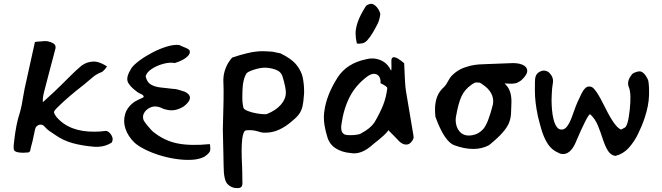

<svg xmlns="http://www.w3.org/2000/svg" viewBox="-20 -770 3415 990"><path d="M127 16Q100 19 77 16Q54 13 51 0Q49 -14 52 -34Q62 -129 82 -188Q87 -205 91.5 -226.5Q96 -248 99 -269L107 -313L160 -553Q165 -555 174.5 -555.5Q184 -556 198 -557Q225 -562 252 -548Q265 -541 266 -531Q268 -523 265 -516Q252 -467 237.5 -412Q223 -357 207 -295Q199 -263 201 -243L263 -300L296 -332Q328 -364 350 -385.5Q372 -407 385 -418Q413 -446 446 -451Q472 -456 496 -446Q499 -445 504.5 -442.5Q510 -440 518 -436Q516 -436 532 -428Q531 -427 528.5 -423Q526 -419 522 -414Q517 -408 512.5 -404.5Q508 -401 506 -399Q481 -390 461.5 -374.5Q442 -359 412 -333Q372 -302 337.5 -272.5Q303 -243 274 -214Q266 -206 262 -200Q257 -194 259 -189Q260 -182 271 -167Q338 -89 469 -91Q483 -91 496.5 -92Q510 -93 524 -95Q533 -96 543.5 -86.5Q554 -77 559 -63Q564 -49 556 -35Q531 -19 504 -15Q484 -12 469 -13Q406 -18 356 -31.5Q306 -45 262 -76L249 -85Q236 -93 226.5 -101Q217 -109 211 -116Q200 -130 184 -127Q165 -122 161 -104Q157 -85 154.5 -73.5Q152 -62 151 -57Q150 -50 148 -43Q146 -36 144 -28Q142 -20 139.5 -10.5Q137 -1 135 10Q128 16 127 16Z M1034 38Q1007 52 968.5 54Q930 56 886.5 49.5Q843 43 801.5 30Q760 17 726.5 0Q693 -17 674 -34Q640 -67 627 -106Q614 -145 625.5 -182.5Q637 -220 675 -246Q679 -249 689.5 -254Q700 -259 710 -263.5Q720 -268 721 -270Q721 -279 708.5 -284.5Q696 -290 689 -295Q646 -326 638 -350.5Q630 -375 658 -419Q670 -436 699.5 -458Q729 -480 766.5 -499.5Q804 -519 840.5 -530Q877 -541 904 -538Q918 -531 936 -524Q954 -517 958 -509Q962 -495 949.5 -482Q937 -469 918 -459.5Q899 -450 881 -445Q856 -450 822.5 -441Q789 -432 763 -415Q737 -398 731 -377Q737 -347 757.5 -334.5Q778 -322 808 -319Q838 -316 870 -312Q885 -312 901 -307Q917 -302 933 -297Q980 -274 944 -236Q927 -217 898 -207Q869 -197 841 -204Q827 -207 821 -209.5Q815 -212 810 -214.5Q805 -217 792 -220Q771 -224 751.5 -214Q732 -204 722.5 -186.5Q713 -169 721 -149Q728 -137 744 -118Q760 -99 769 -91Q827 -44 895 -30.5Q963 -17 1062 -27Q1067 0 1062 11Q1057 22 1034 38Z M1202 200Q1174 200 1154 180Q1133 160 1133 83Q1133 76 1132 30Q1131 -16 1129 -101Q1135 -289 1132 -341Q1130 -376 1138.5 -403.5Q1147 -431 1159 -449Q1171 -467 1177 -473Q1217 -487 1258 -496.5Q1299 -506 1334 -506Q1339 -506 1350 -505.5Q1361 -505 1377 -504Q1386 -504 1401 -500L1426 -495Q1484 -467 1509.5 -434.5Q1535 -402 1541.5 -368Q1548 -334 1548 -300Q1548 -293 1548 -287.5Q1548 -282 1547 -278Q1545 -245 1540 -223Q1535 -201 1524 -184.5Q1513 -168 1491 -150Q1420 -86 1351 -86Q1344 -86 1339 -86Q1334 -86 1330 -87Q1326 -88 1322 -89Q1318 -90 1315 -91L1304 -94Q1280 -101 1249 -98Q1219 -94 1228 82Q1229 90 1229 110Q1229 130 1229.5 149Q1230 168 1230 174Q1230 187 1224.5 193.5Q1219 200 1202 200ZM1344 -181Q1354 -181 1356 -182Q1403 -201 1428.5 -230.5Q1454 -260 1454 -293Q1454 -318 1437 -375Q1429 -401 1401 -411Q1373 -421 1345 -421Q1323 -421 1293.5 -412Q1264 -403 1252 -393Q1231 -361 1230 -297Q1229 -262 1230 -247.5Q1231 -233 1235 -215Q1237 -206 1257 -198Q1277 -190 1302.5 -185.5Q1328 -181 1344 -181Z M1820 -546Q1814 -571 1813.5 -596Q1813 -621 1824 -654.5Q1835 -688 1865 -736Q1871 -745 1883 -748Q1898 -755 1914 -742Q1935 -724 1941 -698Q1939 -682 1935.5 -669.5Q1932 -657 1927 -647Q1917 -627 1903 -603Q1889 -579 1874 -562.5Q1859 -546 1842 -546Q1831 -543 1820 -546ZM1787 19Q1742 15 1710.5 -5.5Q1679 -26 1668 -63Q1649 -125 1650 -168Q1650 -173 1650.5 -179.5Q1651 -186 1652 -194Q1663 -280 1720 -369Q1767 -444 1870 -465Q1891 -470 1911 -468Q1971 -460 1995 -408Q2000 -398 1998 -450Q1995 -503 2064 -444Q2068 -331 2073 -302L2111 -76Q2112 -71 2112.5 -66Q2113 -61 2112 -57Q2107 -43 2095 -32Q2085 -23 2069 -25Q2057 -26 2042 -38L2008 -73L1982 -99Q1977 -83 1905 -27Q1844 30 1787 19ZM1762 -75Q1771 -73 1787.5 -73Q1804 -73 1820.5 -75.5Q1837 -78 1843 -83Q1866 -95 1883 -109Q1900 -123 1911 -139Q1940 -189 1955.5 -228Q1971 -267 1977 -315Q1978 -324 1942 -341Q1944 -358 1937 -372Q1930 -386 1913 -389Q1896 -392 1873 -375Q1814 -331 1782.5 -269Q1751 -207 1740 -125Q1735 -82 1762 -75Z M2421 -2Q2374 -2 2323 -21Q2272 -39 2225 -168Q2224 -180 2223.5 -189Q2223 -198 2223 -205Q2223 -241 2233.5 -270Q2244 -299 2271 -323Q2275 -327 2280 -334Q2285 -341 2290 -351Q2301 -371 2307 -377Q2327 -398 2349 -410Q2359 -416 2370 -420Q2381 -424 2385 -425Q2421 -438 2476 -439L2607 -444Q2647 -447 2672 -437Q2697 -427 2698.5 -406.5Q2700 -386 2669 -357Q2659 -349 2644 -342Q2626 -337 2597 -339L2582 -340Q2584 -337 2588 -333Q2619 -302 2617 -240Q2616 -210 2615 -186Q2614 -162 2605.5 -139Q2597 -116 2573 -88Q2549 -60 2501 -21Q2464 -2 2421 -2ZM2398 -71Q2400 -71 2404.5 -71.5Q2409 -72 2416 -73Q2448 -78 2472 -105Q2497 -133 2522 -233Q2531 -294 2466 -336Q2458 -343 2452 -344L2433 -345Q2423 -342 2412 -334Q2375 -308 2359 -272Q2343 -236 2332 -173Q2327 -150 2332.5 -126.5Q2338 -103 2354.5 -87Q2371 -71 2398 -71Z M3153 34Q3128 30 3113.5 5.5Q3099 -19 3088 -53.5Q3077 -88 3063 -122.5Q3049 -157 3023 -181Q3010 -181 2945 -28Q2918 28 2878 24Q2868 24 2842 9Q2816 -7 2799 -37Q2782 -67 2771.5 -103Q2761 -139 2753 -173Q2738 -245 2738 -301Q2738 -358 2739 -361Q2741 -386 2757 -396.5Q2773 -407 2787 -406Q2803 -404 2812 -395Q2835 -372 2831 -344Q2826 -315 2825 -285Q2824 -276 2824 -254.5Q2824 -233 2826 -206.5Q2828 -180 2834 -155.5Q2840 -131 2850.5 -116Q2861 -101 2877 -102Q2904 -101 2928 -165Q2951 -231 2964 -257Q2971 -272 2979 -288.5Q2987 -305 2998.5 -316Q3010 -327 3026 -323Q3048 -322 3099 -218Q3150 -114 3182 -102L3200 -111Q3218 -118 3227 -203Q3236 -287 3223 -319Q3209 -351 3239 -387Q3248 -397 3274 -402Q3300 -405 3322 -357Q3328 -330 3326.5 -277.5Q3325 -225 3304 -162Q3290 -120 3269.5 -78.5Q3249 -37 3221 -6.5Q3193 24 3153 34Z"/></svg>

Font: Mansalva
Style: Regular
Weight: 400
Designer: Carolina Short
Foundry: Carolina Short
Version: Version 2.112; ttfautohint (v1.8.4.7-5d5b)